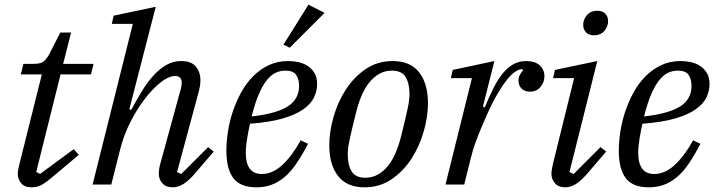

<svg xmlns="http://www.w3.org/2000/svg" viewBox="-20 -789 3069 821"><path d="M115 12Q85 12 70.5 -5.5Q56 -23 56 -46Q56 -57 59 -69.5Q62 -82 64 -91L159 -471H69L80 -516H125Q154 -516 167 -526.5Q180 -537 192 -560L238 -650H284L250 -516H380L369 -471H239L135 -54L151 -45L295 -151L317 -127L216 -42Q195 -24 181 -13.5Q167 -3 156 2.5Q145 8 135.5 10Q126 12 115 12Z M719 12Q689 12 674 -5.5Q659 -23 659 -46Q659 -57 661 -69Q663 -81 666 -91L754 -412Q757 -425 757 -435Q757 -464 729 -464Q702 -464 668 -437.5Q634 -411 600 -367Q566 -323 537.5 -267Q509 -211 494 -151L456 0H376L548 -687H458L466 -722L646 -760L533 -322L541 -319Q562 -358 584.5 -395.5Q607 -433 633 -462.5Q659 -492 689 -510Q719 -528 755 -528Q798 -528 817.5 -504.5Q837 -481 837 -445Q837 -423 829 -394L737 -53L755 -45L870 -160L894 -141L823 -58Q788 -16 764 -2Q740 12 719 12Z M1076 12Q1008 12 978 -27Q948 -66 948 -145Q948 -182 954.5 -225Q961 -268 975 -310.5Q989 -353 1010.5 -392.5Q1032 -432 1061.5 -462Q1091 -492 1128.5 -510Q1166 -528 1213 -528Q1234 -528 1255.5 -523.5Q1277 -519 1295 -507.5Q1313 -496 1324.5 -477Q1336 -458 1336 -429Q1336 -400 1322.5 -372Q1309 -344 1276 -321Q1243 -298 1187.5 -282Q1132 -266 1049 -260Q1042 -229 1036.5 -195.5Q1031 -162 1031 -134Q1031 -92 1047.5 -68.5Q1064 -45 1100 -45Q1145 -45 1186.5 -83Q1228 -121 1266 -189L1297 -174Q1272 -126 1248 -90.5Q1224 -55 1197.5 -32.5Q1171 -10 1141.5 1Q1112 12 1076 12ZM1056 -291Q1162 -303 1210.5 -334Q1259 -365 1259 -422Q1259 -450 1246.5 -468.5Q1234 -487 1200 -487Q1178 -487 1158 -477.5Q1138 -468 1120 -445Q1102 -422 1086 -384.5Q1070 -347 1056 -291ZM1192 -598 1299 -769 1368 -734 1219 -585Z M1542 -29Q1572 -29 1596.5 -43Q1621 -57 1640 -81Q1659 -105 1672.5 -137.5Q1686 -170 1695 -206Q1706 -250 1713 -279.5Q1720 -309 1724 -329Q1728 -349 1729.5 -362Q1731 -375 1731 -387Q1731 -432 1714.5 -459.5Q1698 -487 1656 -487Q1626 -487 1601.5 -473Q1577 -459 1558 -435Q1539 -411 1525.5 -378.5Q1512 -346 1503 -310Q1492 -266 1485 -236.5Q1478 -207 1474 -187Q1470 -167 1468.5 -154Q1467 -141 1467 -129Q1467 -84 1483.5 -56.5Q1500 -29 1542 -29ZM1539 12Q1463 12 1425.5 -36.5Q1388 -85 1388 -168Q1388 -225 1406 -288.5Q1424 -352 1458.5 -405.5Q1493 -459 1543.5 -493.5Q1594 -528 1659 -528Q1735 -528 1772.5 -479.5Q1810 -431 1810 -348Q1810 -291 1792 -227.5Q1774 -164 1739.5 -110.5Q1705 -57 1654.5 -22.5Q1604 12 1539 12Z M1998 -455H1908L1916 -490L2094 -528L2045 -333L2053 -330Q2072 -376 2090.5 -413Q2109 -450 2130 -475.5Q2151 -501 2175.5 -514.5Q2200 -528 2230 -528Q2268 -528 2288 -509.5Q2308 -491 2308 -463Q2308 -437 2291 -417Q2274 -397 2246 -397Q2223 -397 2210 -410.5Q2197 -424 2197 -444Q2197 -457 2203 -469Q2209 -481 2217 -488L2211 -494Q2180 -489 2147 -447Q2114 -405 2082 -341Q2075 -327 2063.5 -301.5Q2052 -276 2039 -245Q2026 -214 2013.5 -180Q2001 -146 1994 -116L1965 0H1885Z M2397 12Q2368 12 2353 -5.5Q2338 -23 2338 -46Q2338 -57 2340.5 -69Q2343 -81 2345 -91L2435 -455H2345L2353 -490L2534 -528L2415 -53L2433 -45L2548 -160L2572 -141L2501 -58Q2466 -16 2442.5 -2Q2419 12 2397 12ZM2520 -638Q2497 -638 2485.5 -651Q2474 -664 2474 -679Q2474 -683 2474 -688Q2474 -693 2476 -698Q2481 -718 2496 -730.5Q2511 -743 2534 -743Q2557 -743 2568.5 -730Q2580 -717 2580 -702Q2580 -698 2580 -693Q2580 -688 2578 -683Q2573 -663 2558 -650.5Q2543 -638 2520 -638Z M2754 12Q2686 12 2656 -27Q2626 -66 2626 -145Q2626 -182 2632.5 -225Q2639 -268 2653 -310.5Q2667 -353 2688.5 -392.5Q2710 -432 2739.5 -462Q2769 -492 2806.5 -510Q2844 -528 2891 -528Q2912 -528 2933.5 -523.5Q2955 -519 2973 -507.5Q2991 -496 3002.5 -477Q3014 -458 3014 -429Q3014 -400 3000.5 -372Q2987 -344 2954 -321Q2921 -298 2865.5 -282Q2810 -266 2727 -260Q2720 -229 2714.5 -195.5Q2709 -162 2709 -134Q2709 -92 2725.5 -68.5Q2742 -45 2778 -45Q2823 -45 2864.5 -83Q2906 -121 2944 -189L2975 -174Q2950 -126 2926 -90.5Q2902 -55 2875.5 -32.5Q2849 -10 2819.5 1Q2790 12 2754 12ZM2734 -291Q2840 -303 2888.5 -334Q2937 -365 2937 -422Q2937 -450 2924.5 -468.5Q2912 -487 2878 -487Q2856 -487 2836 -477.5Q2816 -468 2798 -445Q2780 -422 2764 -384.5Q2748 -347 2734 -291Z"/></svg>

Font: IBM Plex Serif
Style: Italic
Weight: 400
Italic angle: -14°
Designer: Mike Abbink, Paul van der Laan, Pieter van Rosmalen
Foundry: Bold Monday
Version: Version 3.001